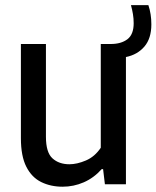

<svg xmlns="http://www.w3.org/2000/svg" viewBox="-20 -714 606 744"><path d="M222.5 9.5Q176.5 9.5 139.8 -8.5Q103 -26.5 82 -67.8Q61 -109 61 -178.5V-543.5H158V-184Q158 -123.5 183.2 -100.5Q208.5 -77.5 249 -77.5Q278.5 -77.5 313 -92.2Q347.5 -107 370.5 -141.5V-543.5H409Q449.5 -543.5 473.8 -562Q498 -580.5 498 -624Q498 -642.5 495.2 -659Q492.5 -675.5 487.5 -694H555Q566.5 -660 566.5 -619.5Q566.5 -565 539.5 -533.5Q512.5 -502 468 -493V0H386.5L379.5 -58.5H374Q343.5 -24.5 304.5 -7.5Q265.5 9.5 222.5 9.5Z"/></svg>

Font: Encode Sans Semi Condensed Medium
Style: Regular
Weight: 500
Width: 4
Designer: Multiple Designers
Foundry: Impallari Type
Version: Version 3.000; ttfautohint (v1.8.3) -l 8 -r 50 -G 200 -x 14 